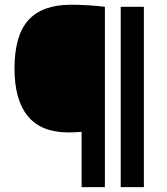

<svg xmlns="http://www.w3.org/2000/svg" viewBox="-20 -768 684 788"><path d="M315 0V-227Q288 -224.5 261 -224.5Q149 -224.5 94.2 -291.2Q39.5 -358 39.5 -486.5Q39.5 -622.5 96.5 -685.5Q153.5 -748.5 271.5 -748.5Q307.5 -748.5 343.2 -746.2Q379 -744 410.5 -740V0ZM475.5 0V-740H570.5V0Z"/></svg>

Font: Encode Sans SmBold
Style: Regular
Weight: 600
Designer: Multiple Designers
Foundry: Impallari Type
Version: Version 3.002; ttfautohint (v1.8.3) -l 8 -r 50 -G 200 -x 14 